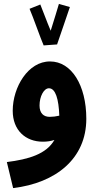

<svg xmlns="http://www.w3.org/2000/svg" viewBox="-20 -731 505 981"><path d="M203 -499 272 -504V-505C284 -542 327 -663 337 -695L281 -711C276 -692 255 -626 239 -574C220 -618 196 -685 186 -708L131 -686C150 -642 186 -538 203 -499ZM47 230C265 204 421 80 421 -124C421 -296 345 -417 236 -417C124 -418 45 -286 45 -165C45 -65 111 -7 199 -7C221 -7 240 -10 258 -16C217 56 127 83 15 97ZM182 -192C182 -238 204 -280 230 -280C264 -280 280 -224 283 -140C266 -136 250 -134 234 -134C203 -134 182 -152 182 -192Z"/></svg>

Font: Noto Sans Arabic UI XCn XBd
Style: Regular
Weight: 800
Width: 2
Designer: Monotype Design Team, Nadine Chahine and Nizar Qandah
Foundry: Monotype Imaging Inc.
Version: Version 2.010